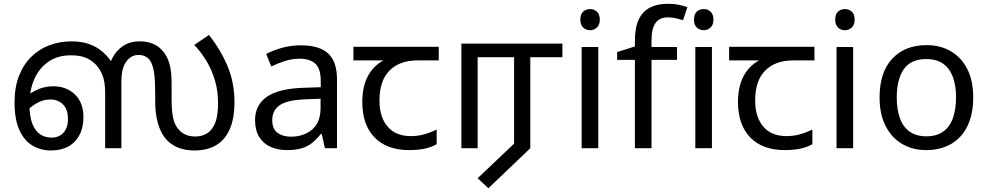

<svg xmlns="http://www.w3.org/2000/svg" viewBox="-20 -785 5229 1017"><path d="M249 12Q196 12 152 -14Q108 -40 82.5 -96.5Q57 -153 57 -242Q57 -323 81 -384Q105 -445 147 -485.5Q189 -526 243.5 -546Q298 -566 359 -566Q411 -566 452.5 -551.5Q494 -537 527.5 -507Q561 -477 587 -430L558 -433Q567 -468 588 -498.5Q609 -529 641.5 -547.5Q674 -566 719 -566Q756 -566 785.5 -555Q815 -544 837 -521Q863 -494 876 -452.5Q889 -411 889 -343V-255Q889 -200 897 -160.5Q905 -121 930 -95Q945 -79 966 -70.5Q987 -62 1015 -62Q1049 -62 1076 -78Q1103 -94 1119 -132Q1135 -170 1135 -237Q1135 -303 1118.5 -359Q1102 -415 1074 -461.5Q1046 -508 1009 -547L1087 -600Q1149 -521 1185.5 -434Q1222 -347 1222 -244Q1222 -159 1197.5 -102Q1173 -45 1126 -16.5Q1079 12 1009 12Q966 12 930.5 -0.5Q895 -13 869 -38Q848 -58 833 -88.5Q818 -119 810 -159.5Q802 -200 802 -250V-288Q802 -353 797.5 -390Q793 -427 783 -449Q773 -473 755 -483.5Q737 -494 714 -494Q693 -494 677.5 -485Q662 -476 652 -463Q637 -444 630 -417.5Q623 -391 623 -351V0H537V-293Q537 -356 520 -393.5Q503 -431 477 -453Q449 -476 420.5 -484Q392 -492 355 -492Q286 -492 237 -458.5Q188 -425 162 -366.5Q136 -308 136 -232Q136 -168 151.5 -129Q167 -90 193.5 -73Q220 -56 253 -56Q279 -56 298.5 -67.5Q318 -79 329 -101Q340 -123 340 -155Q340 -205 314 -231.5Q288 -258 247 -258Q207 -258 172 -237Q137 -216 108 -184L93 -248Q123 -283 167.5 -305.5Q212 -328 261 -328Q333 -328 377.5 -284Q422 -240 422 -165Q422 -110 401 -70Q380 -30 341.5 -9Q303 12 249 12Z M1573 -545Q1671 -545 1718 -502Q1765 -459 1765 -365V0H1701L1684 -76H1680Q1657 -47 1632.5 -27.5Q1608 -8 1576.5 1Q1545 10 1500 10Q1452 10 1413.5 -7Q1375 -24 1353 -59.5Q1331 -95 1331 -149Q1331 -229 1394 -272.5Q1457 -316 1588 -320L1679 -323V-355Q1679 -422 1650 -448Q1621 -474 1568 -474Q1526 -474 1488 -461.5Q1450 -449 1417 -433L1390 -499Q1425 -518 1473 -531.5Q1521 -545 1573 -545ZM1599 -259Q1499 -255 1460.5 -227Q1422 -199 1422 -148Q1422 -103 1449.5 -82Q1477 -61 1520 -61Q1588 -61 1633 -98.5Q1678 -136 1678 -214V-262Z M2147 10Q2029 10 1964 -57Q1899 -124 1899 -245Q1899 -325 1928 -380.5Q1957 -436 2011 -465H1852V-537H2304V-465H2191Q2097 -465 2043.5 -411.5Q1990 -358 1990 -252Q1990 -165 2033 -114.5Q2076 -64 2156 -64Q2193 -64 2227 -73.5Q2261 -83 2293 -99V-21Q2264 -5 2229 2.5Q2194 10 2147 10Z M2567 212 2510 159 2703 -24V-482H2510V0H2424V-554H2959V-482H2789V0Z M3149 -536V0H3061V-536ZM3106 -737Q3126 -737 3141.5 -723.5Q3157 -710 3157 -681Q3157 -653 3141.5 -639Q3126 -625 3106 -625Q3084 -625 3069 -639Q3054 -653 3054 -681Q3054 -710 3069 -723.5Q3084 -737 3106 -737Z M3566 -468H3431V0H3343V-468H3249V-509L3343 -539V-570Q3343 -639 3363.5 -682Q3384 -725 3423 -745Q3462 -765 3517 -765Q3549 -765 3575.5 -759.5Q3602 -754 3621 -747L3598 -678Q3582 -683 3561 -688Q3540 -693 3518 -693Q3474 -693 3452.5 -663.5Q3431 -634 3431 -571V-536H3566Z M3751 -536V0H3663V-536ZM3708 -737Q3728 -737 3743.5 -723.5Q3759 -710 3759 -681Q3759 -653 3743.5 -639Q3728 -625 3708 -625Q3686 -625 3671 -639Q3656 -653 3656 -681Q3656 -710 3671 -723.5Q3686 -737 3708 -737Z M4137 10Q4019 10 3954 -57Q3889 -124 3889 -245Q3889 -325 3918 -380.5Q3947 -436 4001 -465H3842V-537H4294V-465H4181Q4087 -465 4033.5 -411.5Q3980 -358 3980 -252Q3980 -165 4023 -114.5Q4066 -64 4146 -64Q4183 -64 4217 -73.5Q4251 -83 4283 -99V-21Q4254 -5 4219 2.5Q4184 10 4137 10Z M4499 -536V0H4411V-536ZM4456 -737Q4476 -737 4491.5 -723.5Q4507 -710 4507 -681Q4507 -653 4491.5 -639Q4476 -625 4456 -625Q4434 -625 4419 -639Q4404 -653 4404 -681Q4404 -710 4419 -723.5Q4434 -737 4456 -737Z M5135 -269Q5135 -180 5104.5 -117.5Q5074 -55 5018 -22.5Q4962 10 4885 10Q4814 10 4758.5 -22.5Q4703 -55 4671 -117.5Q4639 -180 4639 -269Q4639 -402 4706 -474Q4773 -546 4888 -546Q4961 -546 5016.5 -513.5Q5072 -481 5103.5 -419.5Q5135 -358 5135 -269ZM4730 -269Q4730 -206 4746.5 -159.5Q4763 -113 4798 -88Q4833 -63 4887 -63Q4941 -63 4976 -88Q5011 -113 5027.5 -159.5Q5044 -206 5044 -269Q5044 -333 5027 -378Q5010 -423 4975.5 -447.5Q4941 -472 4886 -472Q4804 -472 4767 -418Q4730 -364 4730 -269Z"/></svg>

Font: tamil15
Style: Book
Weight: 400
Designer: Jelle Bosma - Monotype Design Team
Foundry: Monotype Imaging Inc.
Version: Version 2.003